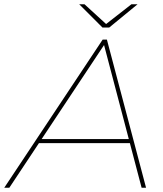

<svg xmlns="http://www.w3.org/2000/svg" viewBox="-63 -887 771 907"><path d="M-43 0 422 -700H442L627 0H606L426 -684H435L-19 0ZM106 -211 120 -230H555L561 -211ZM421 -757 311 -867H336L441 -771H435L558 -867H587L453 -757Z"/></svg>

Font: Montserrat Thin Thin
Style: Italic
Weight: 250
Italic angle: -11.3°
Version: Version 9.000